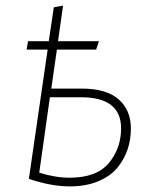

<svg xmlns="http://www.w3.org/2000/svg" viewBox="-20 -655 537 685"><path d="M270 -339Q360 -339 403.5 -300.5Q447 -262 447 -196Q447 -158 435.5 -123Q424 -88 399.5 -57.5Q375 -27 331 -8.5Q287 10 229 10Q162 10 83 -17L150 -478H75L80 -508H154L172 -629L205 -635L187 -508H333L323 -478H183L163 -339ZM228 -21Q325 -21 368.5 -73.5Q412 -126 412 -197Q412 -308 269 -308H158L120 -39Q177 -21 228 -21Z"/></svg>

Font: Fira Sans UltraLight
Style: Italic
Weight: 200
Italic angle: -8°
Designer: Carrois Corporate & Edenspiekermann AG
Foundry: Carrois Corporate GbR & Edenspiekermann AG
Version: Version 4.203;PS 004.203;hotconv 1.0.88;makeotf.lib2.5.64775